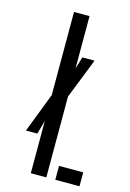

<svg xmlns="http://www.w3.org/2000/svg" viewBox="-122 -860 623 920"><g transform="rotate(15 190.0 -400.0)"><path d="M51.5 -191.5 127 -387.5V-800H204V-540.5L222 -600H282.5L204 -401V0H127V-259.5L108 -191.5ZM248.5 0V-69H368.5V0Z"/></g></svg>

Font: Big Shoulders Stencil Display Thin Medium
Style: Regular
Weight: 500
Version: Version 2.001